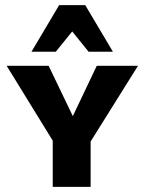

<svg xmlns="http://www.w3.org/2000/svg" viewBox="-20 -730 565 750"><path d="M190 -174 6 -473H170L280 -244H249L358 -473H519L332 -174ZM186 0V-216H334V0ZM326 -528 238 -637 211 -710H313L421 -528ZM103 -528 211 -710H313L287 -638L198 -528Z"/></svg>

Font: Ysabeau SC ExtraBold
Style: Regular
Weight: 800
Designer: Christian Thalmann (Catharsis Fonts)
Version: Version 2.001;gftools[0.9.30]; featfreeze: smcp